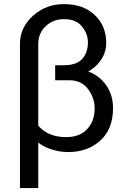

<svg xmlns="http://www.w3.org/2000/svg" viewBox="-20 -741 632 948"><path d="M252.4 -402.3H324.2Q425.8 -402.3 481.9 -346.7Q538.1 -291 538.1 -207.5Q538.1 -103.5 475.3 -46.9Q412.6 9.8 316.4 9.8Q265.6 9.8 217 -9.5Q168.5 -28.8 137 -69.6Q105.5 -110.4 105.5 -174.8L141.1 -194.8Q141.1 -141.1 187.3 -102.5Q233.4 -64 307.1 -64Q374 -64 410.6 -103.8Q447.3 -143.6 447.3 -205.6Q447.3 -256.8 415 -300.8Q382.8 -344.7 322.3 -344.7H252.4ZM295.9 -720.7Q391.1 -720.7 447.8 -667Q504.4 -613.3 504.4 -529.3Q504.4 -460 447.5 -410.2Q390.6 -360.4 295.9 -360.4H252.4V-418.9H293.9Q358.4 -418.9 386.2 -450.4Q414.1 -481.9 414.1 -531.2Q414.1 -574.7 384.5 -610.6Q355 -646.5 295.9 -646.5Q242.2 -646.5 205.6 -611.6Q168.9 -576.7 168.9 -523.9V187.5H78.6V-523.9Q78.6 -605.5 142.8 -663.1Q207 -720.7 295.9 -720.7Z"/></svg>

Font: RobotoDEMO
Style: Regular
Weight: 400
Designer: Christian Robertson
Foundry: Google
Version: Version 2.136